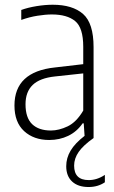

<svg xmlns="http://www.w3.org/2000/svg" viewBox="-20 -568 470 790"><path d="M182.5 8Q119 8 79.2 -28.5Q39.5 -65 39.5 -134Q39.5 -273 206.5 -290.5L322.5 -304V-375.5Q322.5 -454 289.2 -481.2Q256 -508.5 193.5 -508.5Q167 -508.5 134 -503.2Q101 -498 67.5 -486V-527Q95 -537 130.5 -542.8Q166 -548.5 197 -548.5Q278.5 -548.5 321.8 -510.5Q365 -472.5 365 -374V0Q322.5 30 303.8 57Q285 84 285 113.5Q285 173 345 173Q379.5 173 411.5 151.5V182Q383 201.5 344.5 201.5Q301 201.5 276.8 179Q252.5 156.5 252.5 116Q252.5 82 270.5 51.8Q288.5 21.5 328 -9L324.5 -60.5H320Q296 -26 260.5 -9Q225 8 182.5 8ZM85 -139Q85 -83.5 112.2 -57.2Q139.5 -31 189.5 -31Q222.5 -31 258.5 -48.2Q294.5 -65.5 322.5 -113V-266L207 -253.5Q144 -247 114.5 -218.5Q85 -190 85 -139Z"/></svg>

Font: Encode Sans Condensed ExtraLight
Style: Regular
Weight: 200
Width: 3
Designer: Multiple Designers
Foundry: Impallari Type
Version: Version 3.000; ttfautohint (v1.8.3) -l 8 -r 50 -G 200 -x 14 